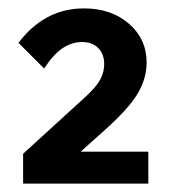

<svg xmlns="http://www.w3.org/2000/svg" viewBox="-20 -841 415 457"><path d="M333 -404H35V-475L184 -611Q210 -635 219 -652.5Q228 -670 228 -688Q228 -713 213.5 -727Q199 -741 176 -741Q152 -741 130 -727Q108 -713 85 -678L24 -739Q54 -779 93 -800Q132 -821 180 -821Q245 -821 287 -784.5Q329 -748 329 -692Q329 -654 307.5 -618Q286 -582 230 -532L172 -480H333Z"/></svg>

Font: Wix Madefor Text
Style: Bold
Weight: 700
Designer: Dalton Maag Ltd
Foundry: Dalton Maag Ltd
Version: Version 3.100